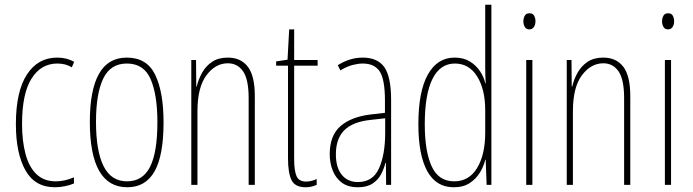

<svg xmlns="http://www.w3.org/2000/svg" viewBox="-20 -780 2925 810"><path d="M212 10Q127 10 87 -62Q47 -134 47 -256Q47 -394 93.5 -465.5Q140 -537 221 -537Q262 -537 293 -519L283 -496Q257 -512 222 -512Q153 -512 113 -448.5Q73 -385 73 -257Q73 -186 87.5 -131Q102 -76 133.5 -45.5Q165 -15 215 -15Q253 -15 292 -32V-6Q276 1 254 5.5Q232 10 212 10Z M670 -264Q670 -124 632 -57Q594 10 517 10Q359 10 359 -266Q359 -400 397.5 -468.5Q436 -537 515 -537Q600 -537 635 -464Q670 -391 670 -264ZM385 -266Q385 -143 417 -79Q449 -15 516 -15Q582 -15 613 -76Q644 -137 644 -265Q644 -380 615.5 -446Q587 -512 515 -512Q446 -512 415.5 -448.5Q385 -385 385 -266Z M941 -537Q996 -537 1025.5 -498.5Q1055 -460 1055 -375V0H1029V-365Q1029 -445 1005.5 -479Q982 -513 941 -513Q889 -513 851 -462.5Q813 -412 813 -311V0H787V-527H807L808 -415H810Q817 -445 832.5 -473Q848 -501 874.5 -519Q901 -537 941 -537Z M1271 -14Q1284 -14 1296.5 -17.5Q1309 -21 1316 -25V0Q1306 4 1295 7Q1284 10 1270 10Q1224 10 1209.5 -21Q1195 -52 1195 -112V-503H1145V-521L1193 -528L1200 -656H1221V-527H1320V-503H1221V-108Q1221 -60 1231 -37Q1241 -14 1271 -14Z M1510 -537Q1573 -537 1601.5 -496.5Q1630 -456 1630 -358V0H1609L1608 -93H1606Q1600 -68 1587.5 -44.5Q1575 -21 1551.5 -5.5Q1528 10 1490 10Q1448 10 1422 -9.5Q1396 -29 1383.5 -61Q1371 -93 1371 -129Q1371 -208 1416 -247.5Q1461 -287 1543 -297L1604 -304V-355Q1604 -445 1582 -478.5Q1560 -512 1510 -512Q1492 -512 1468 -506Q1444 -500 1416 -483L1405 -505Q1456 -537 1510 -537ZM1542 -274Q1468 -266 1432.5 -230.5Q1397 -195 1397 -129Q1397 -73 1422 -42.5Q1447 -12 1490 -12Q1553 -12 1579 -70Q1605 -128 1605 -220V-281Z M1894 10Q1820 10 1782.5 -58Q1745 -126 1745 -256Q1745 -394 1785 -465.5Q1825 -537 1898 -537Q1936 -537 1962.5 -520.5Q1989 -504 2005.5 -479Q2022 -454 2027 -429H2029Q2028 -448 2027.5 -464.5Q2027 -481 2027 -497V-760H2053V0H2033L2029 -106H2027Q2021 -79 2005 -52.5Q1989 -26 1962 -8Q1935 10 1894 10ZM1896 -15Q1959 -15 1993 -71.5Q2027 -128 2027 -221V-315Q2027 -403 1993 -457.5Q1959 -512 1899 -512Q1837 -512 1804.5 -447Q1772 -382 1772 -256Q1772 -142 1801 -78.5Q1830 -15 1896 -15Z M2214 -724Q2228 -724 2233.5 -713.5Q2239 -703 2239 -691Q2239 -675 2232 -665.5Q2225 -656 2213 -656Q2200 -656 2194 -666.5Q2188 -677 2188 -690Q2188 -702 2193.5 -713Q2199 -724 2214 -724ZM2226 -527V0H2200V-527Z M2525 -537Q2580 -537 2609.5 -498.5Q2639 -460 2639 -375V0H2613V-365Q2613 -445 2589.5 -479Q2566 -513 2525 -513Q2473 -513 2435 -462.5Q2397 -412 2397 -311V0H2371V-527H2391L2392 -415H2394Q2401 -445 2416.5 -473Q2432 -501 2458.5 -519Q2485 -537 2525 -537Z M2799 -724Q2813 -724 2818.5 -713.5Q2824 -703 2824 -691Q2824 -675 2817 -665.5Q2810 -656 2798 -656Q2785 -656 2779 -666.5Q2773 -677 2773 -690Q2773 -702 2778.5 -713Q2784 -724 2799 -724ZM2811 -527V0H2785V-527Z"/></svg>

Font: Noto Sans Gujarati ExtraCondensed Thin
Style: Regular
Weight: 100
Width: 2
Designer: Jelle Bosma - Monotype Design Team, Universal Thirst
Foundry: Monotype Imaging Inc.
Version: Version 2.106; ttfautohint (v1.8.4.7-5d5b)